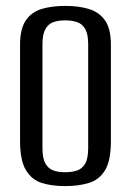

<svg xmlns="http://www.w3.org/2000/svg" viewBox="-20 -619 444 651"><path d="M201 12Q156 12 122 1.5Q88 -9 68 -42Q48 -75 48 -141V-467Q48 -522 68 -550.5Q88 -579 122.5 -589Q157 -599 202 -599Q247 -599 281.5 -588.5Q316 -578 336 -550Q356 -522 356 -467V-141Q356 -74 336 -41.5Q316 -9 281 1.5Q246 12 201 12ZM201 -35Q224 -35 241.5 -41Q259 -47 269 -64.5Q279 -82 279 -117V-469Q279 -503 269 -520.5Q259 -538 241.5 -544Q224 -550 201 -550Q178 -550 161 -544Q144 -538 134 -520.5Q124 -503 124 -469V-117Q124 -82 134 -64.5Q144 -47 161 -41Q178 -35 201 -35Z"/></svg>

Font: Alumni Sans Medium
Style: Regular
Weight: 500
Designer: Robert E. Leuschke
Foundry: Robert E. Leuschke
Version: Version 1.018